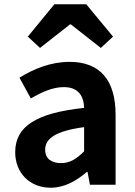

<svg xmlns="http://www.w3.org/2000/svg" viewBox="-20 -863 631 897"><path d="M217 14C281 14 337 -18 386 -60H389L400 0H520V-327C520 -489 447 -574 305 -574C217 -574 137 -541 71 -500L124 -403C176 -433 226 -456 278 -456C347 -456 371 -414 373 -359C148 -335 51 -272 51 -152C51 -57 117 14 217 14ZM265 -101C222 -101 191 -120 191 -164C191 -214 237 -251 373 -269V-156C338 -121 307 -101 265 -101ZM110 -692 167 -639 307 -749H311L451 -639L508 -692L383 -843H234Z"/></svg>

Font: Noto Sans T Chinese Bold
Style: Bold
Weight: 700
Designer: Ryoko NISHIZUKA (kana & ideographs); Paul D. Hunt (Latin, Greek & Cyrillic); Wenlong ZHANG (bopomofo); Sandoll Communica
Foundry: Adobe Systems Incorporated
Version: Version 1.000;PS 1;hotconv 1.0.78;makeotf.lib2.5.61930